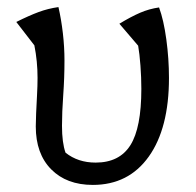

<svg xmlns="http://www.w3.org/2000/svg" viewBox="-20 -513 552 542"><path d="M242 9Q168 9 124.5 -35Q81 -79 81 -156Q81 -170 82 -193.5Q83 -217 84.5 -244Q86 -271 86 -293Q86 -340 77 -385L26 -451Q62 -469 89 -479Q116 -489 145 -493Q153 -458 157.5 -419Q162 -380 162 -342Q162 -293 158.5 -244.5Q155 -196 155 -158Q155 -110 165 -82Q200 -54 250 -54Q317 -54 348 -103Q379 -152 379 -262Q379 -294 376.5 -327.5Q374 -361 370 -384L317 -446Q350 -466 375.5 -477Q401 -488 429 -492Q442 -457 449.5 -402Q457 -347 457 -293Q457 -151 400 -71Q343 9 242 9Z"/></svg>

Font: Piazzolla
Style: Regular
Weight: 400
Designer: Juan Pablo del Peral
Foundry: Huerta Tipografica
Version: Version 1.330